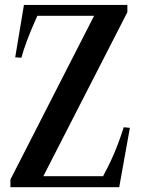

<svg xmlns="http://www.w3.org/2000/svg" viewBox="-20 -782 594 802"><path d="M23.5 0V-32L373 -716H136Q85.5 -603.5 69.5 -541L43.5 -542.5L80 -761.5H512V-731L161 -46H410.5Q429.5 -81 443.8 -111.8Q458 -142.5 470.8 -175.8Q483.5 -209 497 -250.5L522.5 -248L478 0Z"/></svg>

Font: Libre Caslon Condensed Medium
Style: Regular
Weight: 500
Designer: Pablo Impallari, Rodrigo Fuenzalida, Katja Schimmel, Ertekin Erdin
Foundry: Pablo Impallari, Rodrigo Fuenzalida
Version: Version 2.000; ttfautohint (v1.8.4.7-5d5b);gftools[0.9.33]